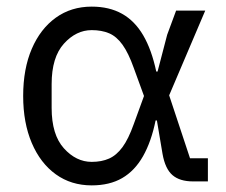

<svg xmlns="http://www.w3.org/2000/svg" viewBox="-20 -548 684 580"><path d="M608 -70V0H563Q523 0 501 -19Q479 -38 471 -83L454 -184H450Q437 -120 412 -76Q387 -32 349 -10Q311 12 257 12Q195 12 148.5 -21.5Q102 -55 76 -116Q50 -177 50 -258Q50 -340 76 -400.5Q102 -461 148.5 -494.5Q195 -528 257 -528Q310 -528 348.5 -506.5Q387 -485 412.5 -441.5Q438 -398 452 -332H456L485 -443L512 -516H600L491 -260L554 -70ZM257 -59Q287 -59 309.5 -69Q332 -79 350 -103.5Q368 -128 384 -173L415 -258L384 -343Q368 -388 350 -413Q332 -438 309.5 -447.5Q287 -457 257 -457Q210 -457 173 -416Q136 -375 136 -294V-222Q136 -141 173 -100Q210 -59 257 -59Z"/></svg>

Font: IBM Plex Sans
Style: Regular
Weight: 400
Designer: Mike Abbink, Paul van der Laan, Pieter van Rosmalen
Foundry: Bold Monday
Version: Version 3.201